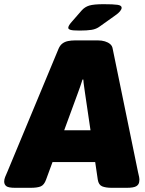

<svg xmlns="http://www.w3.org/2000/svg" viewBox="-60 -895 693 917"><path d="M13 2Q-20 2 -30 -6Q-40 -14 -40 -28Q-40 -38 -35.5 -49.5Q-31 -61 -25 -74L220 -663Q227 -679 238.5 -687.5Q250 -696 265.5 -699Q281 -702 297 -702H409Q426 -702 441 -697.5Q456 -693 466 -684.5Q476 -676 478 -663L599 -74Q602 -61 604.5 -49.5Q607 -38 605 -28Q604 -14 591.5 -6Q579 2 545 2H474Q445 2 428 -5Q411 -12 407 -37L346 -451Q344 -467 341.5 -483Q339 -499 338 -515H334Q329 -499 323.5 -483Q318 -467 312 -451L160 -37Q151 -12 135 -5Q119 2 86 2ZM129 -121V-273H471V-121ZM320 -749Q287 -749 276.5 -752.5Q266 -756 266 -762Q266 -767 270 -774Q274 -781 282 -790L330 -845Q345 -862 366.5 -868.5Q388 -875 435 -875Q482 -875 501.5 -872Q521 -869 521 -858Q521 -851 513.5 -841.5Q506 -832 490 -821L417 -769Q400 -756 377.5 -752.5Q355 -749 320 -749Z"/></svg>

Font: Asap Black
Style: Italic
Weight: 900
Italic angle: -6°
Designer: Pablo Cosgaya
Foundry: Omnibus-Type
Version: Version 3.001